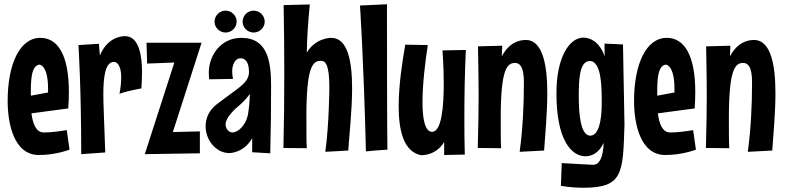

<svg xmlns="http://www.w3.org/2000/svg" viewBox="-20 -717 3693 903"><path d="M294 -105C256 -99 221 -94 186 -94C149 -94 134 -136 128 -184L301 -207C303 -234 304 -260 304 -284C304 -460 251 -539 170 -539C72 -539 16 -414 16 -242C16 -138 44 12 163 12C195 12 247 8 307 -13ZM125 -282C125 -345 128 -409 166 -413C166 -413 206 -411 206 -301V-282L125 -267Z M645 -301C646 -322 648 -349 648 -378C648 -452 635 -547 568 -547C549 -547 484 -540 450 -456L445 -511L349 -505C349 -505 362 -305 362 8L475 0L468 -192C467 -219 466 -247 466 -274C466 -351 474 -426 516 -426C521 -426 550 -423 550 -352C550 -332 548 -308 542 -276C592 -293 645 -301 645 -301Z M669 -516 672 -418 800 -423 661 8 920 4V-99L793 -96L928 -516Z M1255 -311C1255 -424 1241 -539 1115 -539C1018 -539 962 -456 962 -375C962 -365 963 -355 964 -344L1076 -346C1073 -359 1072 -371 1072 -381C1072 -409 1083 -443 1112 -443C1135 -443 1151 -422 1151 -379C1151 -327 1103 -306 1000 -227C962 -198 947 -160 947 -123C947 -58 996 3 1059 3C1059 3 1127 3 1166 -67V-1L1251 4C1254 -107 1255 -209 1255 -311ZM1145 -173C1135 -128 1100 -94 1073 -94C1055 -94 1041 -113 1041 -131C1041 -165 1083 -203 1113 -228C1113 -228 1135 -247 1155 -275C1154 -213 1145 -173 1145 -173ZM1093 -615C1093 -644 1069 -667 1041 -667C1013 -667 989 -644 989 -615C989 -587 1013 -564 1041 -564C1069 -564 1093 -587 1093 -615ZM1225 -615C1225 -644 1201 -667 1173 -667C1145 -667 1121 -644 1121 -615C1121 -587 1145 -564 1173 -564C1201 -564 1225 -587 1225 -615Z M1618 -9C1623 -87 1636 -200 1636 -302C1636 -427 1616 -539 1538 -539C1528 -539 1463 -536 1423 -470C1424 -546 1429 -609 1437 -696L1314 -693C1316 -587 1317 -481 1317 -375C1317 -257 1316 -139 1313 -21L1423 -20C1421 -37 1421 -111 1421 -168C1421 -402 1450 -431 1489 -431C1509 -431 1529 -418 1529 -306C1529 -306 1528 -133 1510 -3Z M1802 -13C1802 -13 1800 -108 1800 -697L1673 -691C1673 -691 1690 -444 1701 -5C1759 -11 1802 -13 1802 -13Z M2061 -480C2061 -480 2067 -406 2067 -324C2067 -215 2057 -97 2012 -97C1979 -97 1967 -157 1967 -236C1967 -321 1980 -428 1992 -505L1886 -507C1872 -427 1855 -317 1855 -218C1855 -103 1878 -4 1960 13C1965 13 2030 15 2069 -49V12L2166 10C2164 -51 2164 -111 2164 -172C2164 -275 2166 -378 2171 -482Z M2539 -9C2544 -83 2554 -185 2554 -279C2554 -407 2534 -529 2453 -529C2423 -529 2375 -518 2340 -452L2342 -502L2228 -499C2230 -393 2231 -330 2231 -270C2231 -203 2230 -139 2227 -21L2337 -20C2335 -37 2335 -108 2335 -162C2335 -390 2364 -421 2402 -421C2420 -421 2444 -411 2444 -331C2444 -214 2438 -107 2424 -3Z M2910 -508 2823 -512 2824 -452C2799 -522 2755 -540 2724 -540C2658 -540 2597 -449 2597 -278C2597 -57 2668 18 2734 18C2758 18 2795 7 2819 -45C2817 19 2801 58 2770 58C2770 58 2718 56 2622 50L2618 157C2658 164 2694 166 2724 166C2910 166 2910 99 2917 -131ZM2810 -231C2810 -147 2795 -79 2756 -79C2709 -79 2702 -188 2702 -264C2702 -337 2704 -430 2754 -430C2812 -430 2810 -292 2810 -231Z M3240 -105C3202 -99 3167 -94 3132 -94C3095 -94 3080 -136 3074 -184L3247 -207C3249 -234 3250 -260 3250 -284C3250 -460 3197 -539 3116 -539C3018 -539 2962 -414 2962 -242C2962 -138 2990 12 3109 12C3141 12 3193 8 3253 -13ZM3071 -282C3071 -345 3074 -409 3112 -413C3112 -413 3152 -411 3152 -301V-282L3071 -267Z M3612 -9C3617 -83 3627 -185 3627 -279C3627 -407 3607 -529 3526 -529C3496 -529 3448 -518 3413 -452L3415 -502L3301 -499C3303 -393 3304 -330 3304 -270C3304 -203 3303 -139 3300 -21L3410 -20C3408 -37 3408 -108 3408 -162C3408 -390 3437 -421 3475 -421C3493 -421 3517 -411 3517 -331C3517 -214 3511 -107 3497 -3Z"/></svg>

Font: Mouse Memoirs
Style: Regular
Weight: 400
Designer: Astigmatic (AOETI)
Foundry: Astigmatic (AOETI)
Version: Version 1.000